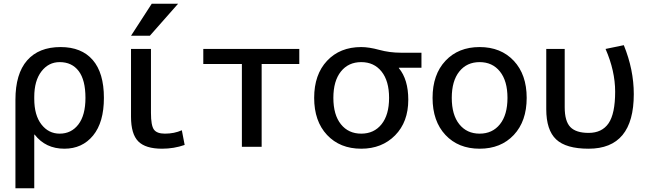

<svg xmlns="http://www.w3.org/2000/svg" viewBox="-20 -780 3439 1020"><path d="M62 -250Q62 -388 124 -459Q186 -530 302 -530Q413 -530 472.5 -461.5Q532 -393 532 -260Q532 -130 474.5 -60Q417 10 322 10Q222 10 164 -65H162V220H62ZM434 -260Q434 -355 398 -402.5Q362 -450 297 -450Q238 -450 200 -400.5Q162 -351 162 -265V-255Q162 -168 200 -119Q238 -70 297 -70Q359 -70 396.5 -119Q434 -168 434 -260Z M782 -520V-180Q782 -114 797.5 -92Q813 -70 856 -70Q906 -70 946 -88L961 -10Q904 10 841 10Q753 10 714.5 -29Q676 -68 676 -160V-520ZM786 -760H926L776 -590H676Z M1370 -440V0H1265V-440H1060V-520H1570V-440Z M2099 -420V-418Q2149 -358 2149 -250Q2149 -132 2079 -61Q2009 10 1899 10Q1786 10 1717.5 -63Q1649 -136 1649 -260Q1649 -384 1717.5 -457Q1786 -530 1899 -530Q1940 -530 1995 -515Q2050 -500 2109 -500H2219V-420ZM1791 -120Q1831 -70 1899 -70Q1967 -70 2007 -120Q2047 -170 2047 -260Q2047 -350 2007 -400Q1967 -450 1899 -450Q1831 -450 1791 -400Q1751 -350 1751 -260Q1751 -170 1791 -120Z M2346.5 -457Q2415 -530 2528 -530Q2641 -530 2709.5 -457Q2778 -384 2778 -260Q2778 -136 2709.5 -63Q2641 10 2528 10Q2415 10 2346.5 -63Q2278 -136 2278 -260Q2278 -384 2346.5 -457ZM2420 -120Q2460 -70 2528 -70Q2596 -70 2636 -120Q2676 -170 2676 -260Q2676 -350 2636 -400Q2596 -450 2528 -450Q2460 -450 2420 -400Q2380 -350 2380 -260Q2380 -170 2420 -120Z M3294 -540Q3347 -410 3347 -280Q3347 10 3107 10Q2987 10 2934.5 -39.5Q2882 -89 2882 -200V-520H2980V-210Q2980 -136 3010 -105Q3040 -74 3107 -74Q3178 -74 3213 -125Q3248 -176 3248 -293Q3248 -403 3197 -520Z"/></svg>

Font: M PLUS 1p Medium
Style: Regular
Weight: 500
Version: Version 1.062